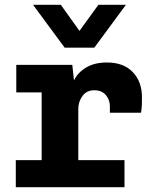

<svg xmlns="http://www.w3.org/2000/svg" viewBox="-20 -782 640 802"><path d="M46 0V-113H154V-396H48V-511H282L289 -446Q304 -478 339 -499.5Q374 -521 427 -521Q496 -521 534.5 -481Q573 -441 573 -375Q573 -359 572.5 -343.5Q572 -328 569 -311H439V-338Q439 -365 422 -385Q405 -405 374 -405Q342 -405 324.5 -381Q307 -357 307 -327V-113H500V0ZM506 -762 374 -583H250L118 -762H234L312 -653L391 -762Z"/></svg>

Font: Chivo Mono
Style: Bold
Weight: 700
Monospace: yes
Designer: Hector Gatti
Foundry: Omnibus-Type
Version: Version 1.008; ttfautohint (v1.8.4.7-5d5b)